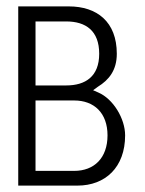

<svg xmlns="http://www.w3.org/2000/svg" viewBox="-20 -590 452 600"><path d="M37 -10H222C309 -10 371 -67 371 -167C371 -219 334 -281 287 -301L271 -308L286 -319C320 -340 345 -370 345 -422C345 -522 283 -570 195 -570H37ZM91 -56V-276H212C274 -276 316 -237 316 -167C316 -96 274 -56 212 -56ZM91 -323V-523H187C248 -523 290 -494 290 -422C290 -351 247 -323 187 -323Z"/></svg>

Font: Charger Sport
Style: ExLitNrw
Weight: 200
Designer: Jasper
Foundry: Cannot Into Space Fonts
Version: Version 1.1